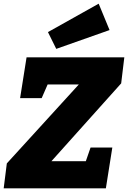

<svg xmlns="http://www.w3.org/2000/svg" viewBox="-33 -1021 694 1041"><path d="M-13 0 4 -135 408 -578 426 -563H186L234 -583L193 -489H76L111 -710H641L624 -569L219 -117L216 -147H466L423 -120L458 -221H576L541 0ZM272 -756 227 -847 502 -1001 561 -858Z"/></svg>

Font: Bitter Thin Black
Style: Italic
Weight: 900
Italic angle: -9°
Version: Version 3.020